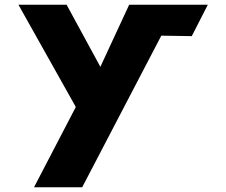

<svg xmlns="http://www.w3.org/2000/svg" viewBox="-20 -533 958 813"><path d="M663 -382 328 260H124L301 -80L58 -513H262L405 -250L527 -513H860L792 -380Z"/></svg>

Font: Hussar
Style: BoldWeb
Weight: 700
Foundry: Cannot Into Space Fonts
Version: Version 2.00